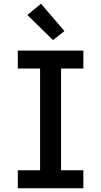

<svg xmlns="http://www.w3.org/2000/svg" viewBox="-20 -1005 540 1025"><path d="M75 0V-96H194V-639H75V-735H425V-639H306V-96H425V0ZM263 -791 126 -925 199 -985 324 -839Z"/></svg>

Font: Iosevka
Style: Bold
Weight: 700
Monospace: yes
Designer: Belleve Invis
Foundry: Belleve Invis
Version: Version 32.5.0; ttfautohint (v1.8.4)